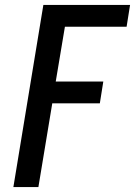

<svg xmlns="http://www.w3.org/2000/svg" viewBox="-20 -755 545 775"><path d="M34 0 155 -735H505L491 -647H242L205 -426H397L383 -338H191L135 0Z"/></svg>

Font: Iosevka Semibold
Style: Italic
Weight: 600
Italic angle: -9°
Monospace: yes
Designer: Belleve Invis
Foundry: Belleve Invis
Version: Version 32.5.0; ttfautohint (v1.8.4)